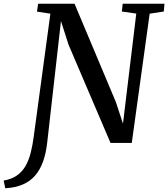

<svg xmlns="http://www.w3.org/2000/svg" viewBox="-110 -763 898 1025"><path d="M-82 242 -90.5 201Q-47.5 193.5 -19.2 173.5Q9 153.5 26.5 122.8Q44 92 54 52.2Q64 12.5 70 -33.5L159 -690L87.5 -701L93.5 -743H288L508.5 -218.5L546.5 -103L617.5 -690.5L540.5 -701.5L545 -743H768L764.5 -701.5L689 -690L593.5 0H480L255.5 -525.5L215.5 -650.5L142 -1.5Q135.5 56 119.5 100.2Q103.5 144.5 76.8 175Q50 205.5 10.8 222.2Q-28.5 239 -82 242Z"/></svg>

Font: Merriweather 36pt Medium
Style: Italic
Weight: 500
Italic angle: -7.8°
Version: Version 2.101